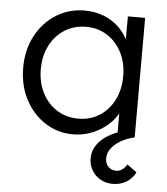

<svg xmlns="http://www.w3.org/2000/svg" viewBox="-53 -581 729 840"><g transform="rotate(5 311.5 -161.5)"><path d="M280.7 10Q213 10 158.2 -25.5Q103.3 -61 71 -122.5Q38.7 -184 38.7 -262Q38.7 -341 71.7 -402.5Q104.7 -464 160.5 -499Q216.4 -534 285.4 -534Q326.7 -534 362 -521.6Q397.4 -509.3 424.4 -487Q451.4 -464.6 469.3 -434.9Q487.1 -405.2 492.1 -370.5L474.9 -376.9L475.5 -525H551.2V0H474.9V-140.8L493.8 -146.5Q486.8 -115.1 467.6 -86.8Q448.5 -58.4 419.4 -36.7Q390.4 -15 355.3 -2.5Q320.1 10 280.7 10ZM298.6 -60.4Q350.4 -60.4 390.9 -86.2Q431.5 -112.1 454.7 -157.8Q477.9 -203.6 477.9 -262.7Q477.9 -320.7 454.7 -366.1Q431.5 -411.5 390.9 -437.6Q350.4 -463.6 298 -463.6Q244.9 -463.6 203.8 -437.6Q162.8 -411.5 139.4 -366Q116 -320.4 116 -262Q116 -203.6 139.4 -158Q162.8 -112.5 203.8 -86.4Q244.9 -60.4 298.6 -60.4ZM471.3 210.8Q442.7 210.8 418.9 197.1Q395 183.5 381 160.1Q367.1 136.8 367.1 108.8Q367.1 82.1 378.6 60.1Q390.1 38.1 411.2 20.4Q432.4 2.7 462.1 -10.4Q491.7 -23.6 527.7 -32.6L551.2 0Q519.5 6.7 492.7 21.9Q465.8 37 450.3 57.6Q434.8 78.1 434.8 102.2Q434.8 123.9 448.2 138.1Q461.5 152.3 481.9 152.3Q497.3 152.3 509.2 143.8Q521.1 135.3 530.1 120.6L572.2 151.5Q564.9 167.5 550.6 181.1Q536.3 194.8 516.6 202.8Q497 210.8 471.3 210.8Z"/></g></svg>

Font: Lexend Medium
Style: Regular
Weight: 500
Designer: Bonnie Shaver-Troup, Thomas Jockin
Foundry: Lexend
Version: Version 1.005